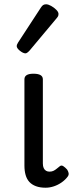

<svg xmlns="http://www.w3.org/2000/svg" viewBox="-20 -859 344 896"><path d="M193 17Q167 17 148 10Q129 3 117 -10Q105 -23 99.5 -42.5Q94 -62 94 -86V-489Q94 -502 104.5 -508.5Q115 -515 136 -515Q158 -515 169 -508.5Q180 -502 180 -489V-96Q180 -83 184 -74.5Q188 -66 195 -62Q202 -58 211 -58Q222 -58 230 -62Q238 -66 245 -72Q252 -78 260 -84Q267 -89 275.5 -83.5Q284 -78 293 -68Q298 -61 300 -52Q302 -43 296 -35Q285 -20 268 -8Q251 4 231.5 10.5Q212 17 193 17ZM99 -610Q88 -610 73 -622Q58 -634 58 -644Q58 -647 59 -650Q60 -653 64 -660L171 -824Q176 -832 181.5 -835.5Q187 -839 195 -839Q205 -839 218.5 -831.5Q232 -824 242.5 -813.5Q253 -803 253 -794Q253 -787 250.5 -782.5Q248 -778 241 -770L118 -623Q106 -610 99 -610Z"/></svg>

Font: Playwrite DE Grund
Style: Regular
Weight: 400
Designer: Veronika Burian, José Scaglione
Foundry: TypeTogether
Version: Version 1.002